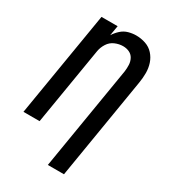

<svg xmlns="http://www.w3.org/2000/svg" viewBox="-226 -851 1027 1164"><g transform="rotate(30 288.0 -269.0)"><path d="M303 205H416L533 -504Q539 -539 539 -574Q539 -609 528.5 -640.5Q518 -672 496 -696.5Q474 -721 442 -732Q410 -743 375 -743Q349 -743 322 -735.5Q295 -728 273.5 -708.5Q252 -689 237 -665L249 -735H136L14 0H127L217 -543Q222 -571 238.5 -597Q255 -623 283 -635Q311 -647 339 -647Q363 -647 383 -637.5Q403 -628 413.5 -608.5Q424 -589 425 -566Q426 -543 423 -520Z"/></g></svg>

Font: Iosevka Sparkle Semibold
Style: Italic
Weight: 600
Italic angle: -9°
Designer: Belleve Invis
Foundry: Belleve Invis
Version: Version 4.5.0; ttfautohint (v1.8.3)